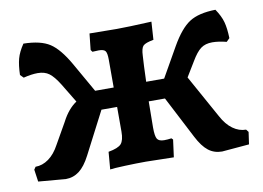

<svg xmlns="http://www.w3.org/2000/svg" viewBox="-59 -554 894 652"><g transform="rotate(-10 388.0 -228.0)"><path d="M758 -39 752 3 658 11Q631 11 611 -4.5Q591 -20 573 -55L498 -200H442L441 -110Q441 -80 447 -70.5Q453 -61 471 -61Q483 -61 496 -63L501 -58L493 2L397 0Q365 0 325.5 1.5Q286 3 273 5L278 -55Q312 -61 322.5 -73Q333 -85 333 -115V-200H279L204 -55Q186 -20 165.5 -4.5Q145 11 119 11L25 3L19 -39L25 -48Q49 -48 70.5 -63.5Q92 -79 108 -109L149 -181Q170 -222 200 -242L160 -308Q142 -337 126.5 -348.5Q111 -360 87 -360Q66 -360 38 -353L27 -364Q28 -398 34 -420Q40 -442 57 -467Q116 -466 147.5 -445.5Q179 -425 211 -369L269 -267H333V-363Q333 -386 327.5 -393Q322 -400 305 -400L283 -399L278 -406L284 -462L378 -461Q414 -461 498 -465L494 -403Q466 -398 458 -390Q450 -382 449 -356Q447 -328 445 -267H507L565 -369Q597 -425 629 -445.5Q661 -466 719 -467Q736 -442 742 -420Q748 -398 749 -364L738 -353Q710 -360 689 -360Q665 -360 649.5 -348.5Q634 -337 617 -308L586 -257L668 -109Q684 -79 705.5 -63.5Q727 -48 751 -48Z"/></g></svg>

Font: Alegreya
Style: Bold
Weight: 700
Designer: Juan Pablo del Peral
Foundry: Huerta Tipografica
Version: Version 2.008; ttfautohint (v1.8)